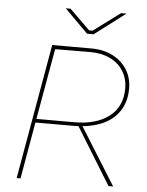

<svg xmlns="http://www.w3.org/2000/svg" viewBox="-59 -943 760 991"><g transform="rotate(5 320.5 -447.5)"><path d="M188 -700H391Q454 -700 502 -675.5Q550 -651 576.5 -608Q603 -565 603 -511Q603 -441 569.5 -392Q536 -343 475 -318.5Q414 -294 332 -294H128L131 -313H336Q450 -313 516.5 -364Q583 -415 583 -510Q583 -559 559 -598.5Q535 -638 490.5 -659.5Q446 -681 388 -681L192 -680L207 -692L139 -308L137 -297L85 0H65ZM355 -302 376 -303 565 0H541ZM241 -895H266L371 -792H389L528 -895H556L396 -774H362Z"/></g></svg>

Font: Fixel Italic Variable Display Thin
Style: Italic
Weight: 100
Italic angle: -10°
Designer: AlfaBravo + MacPaw
Foundry: Kyrylo Tkachov, Marchela Mozhyna, Serhii Makarenko, Maria Weinstein, Zakhar Kryvoshyya
Version: Version 1.210;Glyphs 3.2 (3217)